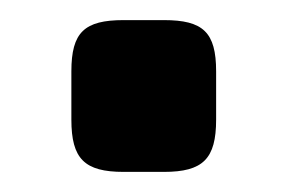

<svg xmlns="http://www.w3.org/2000/svg" viewBox="-20 -171 286 191"><path d="M103 -151C64 -151 51 -139 51 -100V-52C51 -13 64 0 103 0H143C182 0 195 -13 195 -52V-100C195 -139 182 -151 143 -151Z"/></svg>

Font: SnT
Style: Bold
Weight: 700
Designer: Natanael Gama
Version: Version 1.001;PS 001.001;hotconv 1.0.70;makeotf.lib2.5.58329